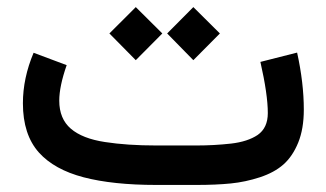

<svg xmlns="http://www.w3.org/2000/svg" viewBox="-20 -524 925 544"><path d="M536.1 0H422.9Q299.8 0 216.8 -21.7Q133.8 -43.5 90.3 -91.8Q44.9 -142.6 44.9 -231.4Q44.9 -302.7 75.2 -374.5L168.9 -339.4Q147.9 -279.3 147.9 -238.8Q147.9 -187.5 180.7 -159.4Q213.4 -131.3 277.3 -121.6Q340.3 -111.8 422.9 -111.8H537.1Q586.4 -111.8 634.8 -117.2Q681.6 -122.6 710 -141.6Q738.8 -161.6 738.8 -203.6Q738.8 -256.3 717.8 -348.6L821.8 -375Q840.8 -289.1 840.8 -213.4Q840.8 -159.2 825 -120.1Q809.1 -81.1 783.2 -58.1Q757.3 -35.2 716.3 -21.7Q675.3 -8.3 633.8 -4.2Q592.3 0 536.1 0ZM453.6 -429.2 527.8 -503.9 603 -429.2 527.8 -353.5ZM290 -429.2 364.7 -503.9 439.9 -429.2 364.7 -353.5Z"/></svg>

Font: Vazirmatn UI FD NL Medium
Style: Regular
Weight: 500
Designer: Saber Rastikerdar
Foundry: Saber Rastikerdar
Version: Version 33.003